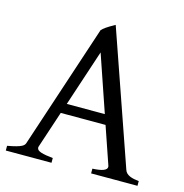

<svg xmlns="http://www.w3.org/2000/svg" viewBox="-98 -734 790 824"><g transform="rotate(15 297.5 -321.5)"><path d="M201 -261 284 -512 370 -261ZM379 0H585V-21C555 -24 528 -31 521 -54L316 -643C280 -623 268 -614 259 -604L77 -54C73 -43 67 -33 0 -21V0H203V-21C157 -26 131 -32 131 -48C131 -50 131 -52 132 -54L186 -217H385L441 -54C442 -51 443 -48 443 -46C443 -31 422 -23 379 -21Z"/></g></svg>

Font: Temporarium
Style: Regular
Weight: 400
Version: Version 1.1